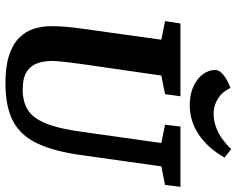

<svg xmlns="http://www.w3.org/2000/svg" viewBox="-104 -776 890 723"><g transform="rotate(90 341.5 -414.0)"><path d="M293 11Q229 11 187 -3Q145 -17 121 -41.5Q97 -66 87.5 -97Q78 -128 78 -163Q78 -211 87 -274L129 -576L59 -590L68 -648H342L334 -590L264 -576L221 -278Q216 -243 212.5 -210.5Q209 -178 209 -164Q209 -135 217.5 -110Q226 -85 249 -69.5Q272 -54 318 -54Q362 -54 393 -73Q424 -92 444 -140.5Q464 -189 476 -278L518 -576L449 -590L456 -648H683L676 -590L606 -576L564 -278Q550 -174 520 -110Q490 -46 435.5 -17.5Q381 11 293 11ZM375 -683Q336 -683 306 -696.5Q276 -710 259.5 -732Q243 -754 243 -779Q243 -795 262.5 -810.5Q282 -826 311 -836Q319 -818 332.5 -804Q346 -790 365.5 -781.5Q385 -773 408 -773Q434 -773 458.5 -782Q483 -791 504 -806.5Q525 -822 541 -839L573 -814Q536 -750 485.5 -716.5Q435 -683 375 -683Z"/></g></svg>

Font: Faustina Light
Style: Bold Italic
Weight: 700
Italic angle: -8°
Version: Version 1.200